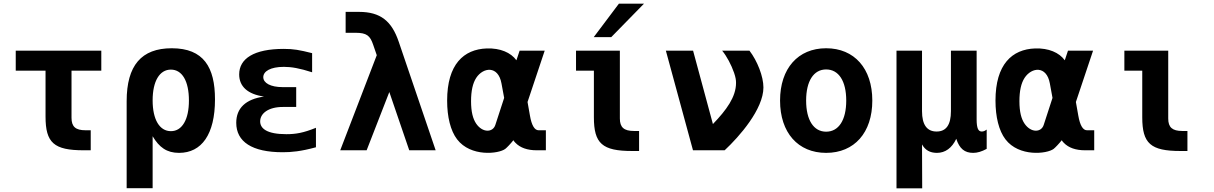

<svg xmlns="http://www.w3.org/2000/svg" viewBox="-20 -825 6663 1054"><path d="M439.9 0H478V-109.9H449.7C395 -109.9 372.6 -129.4 372.6 -178.2V-437H536.1V-546.9H66.4V-437H230V-185.1C230 -41 275.9 0 439.9 0Z M675.3 208H817.9V-77.1C854 -16.1 895.5 14.2 962.9 14.2C1086.9 14.2 1160.2 -87.4 1160.2 -279.3C1160.2 -455.6 1098.1 -560.1 922.9 -560.1C756.3 -560.1 675.3 -465.8 675.3 -269.5ZM918 -105C856 -105 817.9 -168.5 817.9 -273.9C817.9 -379.4 856 -442.9 918 -442.9C980 -442.9 1017.1 -379.9 1017.1 -273.4C1017.1 -221.7 1008.3 -179.7 990.7 -149.9C973.1 -120.1 948.7 -105 918 -105Z M1532.2 10.7C1579.1 10.7 1630.9 6.3 1714.4 -16.6V-123.5C1646 -95.7 1604 -88.4 1552.2 -88.4C1444.8 -88.4 1408.2 -119.6 1408.2 -158.7C1408.2 -202.1 1453.1 -237.8 1532.2 -237.8H1606V-346.7H1532.2C1464.4 -346.7 1425.3 -369.6 1425.3 -401.4C1425.3 -433.1 1463.9 -458 1538.6 -458C1580.1 -458 1625 -450.2 1693.4 -428.2V-533.2C1623.5 -550.8 1591.8 -556.6 1537.6 -556.6C1373.5 -556.6 1293 -502.9 1293 -416.5C1293 -350.6 1339.4 -307.6 1429.2 -294.9C1328.6 -280.8 1276.9 -231 1276.9 -150.9C1276.9 -46.9 1363.3 10.7 1532.2 10.7Z M1847.7 0H1992.7L2117.2 -319.8L2226.6 0H2371.6L2168.9 -595.7C2130.4 -709 2069.3 -759.8 1950.7 -759.8H1877.4V-645H1932.1C1993.2 -645 2011.7 -628.9 2028.3 -580.1L2048.3 -522Z M2926.8 0H2976.6V-109.9H2936.5C2914.6 -109.9 2898.4 -136.7 2889.2 -190.4L2876 -265.1L2970.2 -546.9H2832.5L2814.9 -494.1C2784.2 -536.6 2726.1 -561.5 2652.3 -559.1C2525.4 -554.7 2434.6 -471.7 2434.6 -272.9C2434.6 -183.1 2453.1 -107.4 2489.3 -60.1C2564 37.6 2717.8 20 2753.9 -7.8C2762.7 -14.6 2783.2 -36.1 2798.3 -55.2C2799.3 -52.2 2805.7 -44.9 2809.6 -41C2835.9 -13.7 2875 0 2926.8 0ZM2699.2 -139.2C2685.5 -96.7 2628.9 -95.2 2594.2 -146C2576.2 -172.4 2565.9 -210.9 2565.9 -269.5C2565.9 -325.7 2575.2 -368.2 2594.2 -397.5C2632.8 -456.5 2714.8 -466.3 2732.9 -367.2L2747.6 -287.6Z M3239.3 -621.1H3335.4L3515.1 -804.7H3377.4ZM3450.2 3.9H3488.3V-106H3460C3405.3 -106 3382.8 -126 3382.8 -174.3V-546.9H3142.1V-437H3240.2V-181.2C3240.2 -37.1 3286.1 3.9 3450.2 3.9Z M3784.2 0H3958C4038.6 -75.2 4170.9 -225.6 4170.9 -345.2C4170.9 -404.8 4137.7 -490.2 4094.2 -546.9H3944.3C3969.2 -517.1 3994.6 -469.2 4009.8 -425.3C4018.6 -399.4 4020.5 -385.3 4020.5 -370.1C4020.5 -292.5 3967.8 -221.2 3893.6 -144L3784.7 -546.9H3635.3Z M4515.1 14.2C4669.9 14.2 4768.6 -96.7 4768.6 -272.9C4768.6 -449.2 4669.9 -560.1 4515.1 -560.1C4360.8 -560.1 4262.2 -449.2 4262.2 -272.9C4262.2 -96.7 4360.8 14.2 4515.1 14.2ZM4515.1 -102.1C4446.8 -102.1 4405.3 -165.5 4405.3 -272.9C4405.3 -380.4 4446.8 -443.8 4515.1 -443.8C4584 -443.8 4625.5 -380.4 4625.5 -272.9C4625.5 -165.5 4584 -102.1 4515.1 -102.1Z M4901.4 209H5042.5L5041.5 -32.2C5058.6 -1 5085 14.2 5123.5 14.2C5168.9 14.2 5205.6 -12.2 5229.5 -63C5247.1 -8.8 5275.4 14.2 5322.3 14.2C5345.2 14.2 5368.7 7.3 5396.5 -7.8V-113.8C5386.7 -106.4 5378.9 -103 5369.6 -103C5359.4 -103 5352.5 -107.9 5348.1 -118.2C5343.8 -128.4 5341.3 -145 5341.3 -168V-546.9H5200.2V-214.8C5200.2 -140.1 5174.3 -103 5121.6 -103C5068.4 -103 5041.5 -140.6 5041.5 -214.8V-546.9H4901.4Z M5937 0H5986.8V-109.9H5946.8C5924.8 -109.9 5908.7 -136.7 5899.4 -190.4L5886.2 -265.1L5980.5 -546.9H5842.8L5825.2 -494.1C5794.4 -536.6 5736.3 -561.5 5662.6 -559.1C5535.6 -554.7 5444.8 -471.7 5444.8 -272.9C5444.8 -183.1 5463.4 -107.4 5499.5 -60.1C5574.2 37.6 5728 20 5764.2 -7.8C5772.9 -14.6 5793.5 -36.1 5808.6 -55.2C5809.6 -52.2 5815.9 -44.9 5819.8 -41C5846.2 -13.7 5885.3 0 5937 0ZM5709.5 -139.2C5695.8 -96.7 5639.2 -95.2 5604.5 -146C5586.4 -172.4 5576.2 -210.9 5576.2 -269.5C5576.2 -325.7 5585.4 -368.2 5604.5 -397.5C5643.1 -456.5 5725.1 -466.3 5743.2 -367.2L5757.8 -287.6Z M6460.4 3.9H6498.5V-106H6470.2C6415.5 -106 6393.1 -126 6393.1 -174.3V-546.9H6152.3V-437H6250.5V-181.2C6250.5 -37.1 6296.4 3.9 6460.4 3.9Z"/></svg>

Font: Hack
Style: Bold
Weight: 700
Monospace: yes
Designer: Christopher Simpkins
Foundry: Christopher Simpkins
Version: Version 2.010